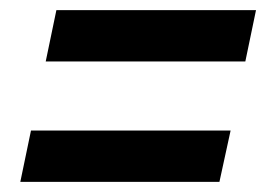

<svg xmlns="http://www.w3.org/2000/svg" viewBox="-20 -479 540 378"><path d="M70 -358 91 -459H484L463 -358ZM20 -121 41 -222H434L412 -121Z"/></svg>

Font: Radio Canada Condensed Medium
Style: Italic
Weight: 500
Width: 3
Italic angle: -12°
Designer: Charles Daoud, Etienne Aubert Bonn, Alexandre Saumier Demers, Jacques Le Bailly
Foundry: Radio-Canada
Version: Version 2.104; ttfautohint (v1.8.4.7-5d5b);gftools[0.9.28.de